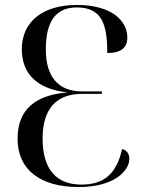

<svg xmlns="http://www.w3.org/2000/svg" viewBox="-20 -744 585 775"><path d="M298 11C440 11 502 -54 502 -103C502 -123 493 -136 473 -143C448 -30 388 1 308 1C208 1 152 -60 152 -185C152 -303 206 -365 311 -365H391V-375H312C215 -375 165 -434 165 -544C165 -656 204 -714 290 -714C392 -714 413 -645 413 -530C461 -530 494 -546 494 -592C494 -663 427 -724 290 -724C156 -724 68 -659 68 -545C68 -445 132 -383 254 -371C127 -361 51 -306 51 -184C51 -57 145 11 298 11Z"/></svg>

Font: Noto Serif Display SemiCondensed
Style: Regular
Weight: 400
Width: 4
Designer: Monotype Design Team
Foundry: Monotype Imaging Inc.
Version: Version 2.009